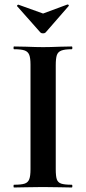

<svg xmlns="http://www.w3.org/2000/svg" viewBox="-20 -831 382 851"><path d="M297.9 -12.2Q300.8 -12.2 300.8 -6.1Q300.8 0 297.9 0Q264.6 0 246.1 -1L169.9 -2L96.2 -1Q76.2 0 42 0Q40 0 40 -6.1Q40 -12.2 42 -12.2Q74.2 -12.2 89.1 -17.1Q104 -22 109.6 -36.4Q115.2 -50.8 115.2 -81.1V-543.9Q115.2 -573.7 109.6 -587.9Q104 -602.1 89.1 -607.4Q74.2 -612.8 42 -612.8Q40 -612.8 40 -618.9Q40 -625 42 -625L96.2 -624Q142.1 -622.1 171.4 -622.1Q200.7 -622.1 247.1 -624L297.9 -625Q300.8 -625 300.8 -618.9Q300.8 -612.8 297.9 -612.8Q267.1 -612.8 252 -606.9Q236.8 -601.1 231.9 -586.4Q227.1 -571.8 227.1 -542V-81.1Q227.1 -49.8 231.9 -35.9Q236.8 -22 251.5 -17.1Q266.1 -12.2 297.9 -12.2ZM55.2 -803.7V-804.2Q55.2 -806.2 57.6 -808.6Q60.1 -811 62 -810.1L170.9 -771L278.8 -811H279.8Q282.7 -811 284.4 -808.6Q286.1 -806.2 284.2 -804.2L182.1 -687Q178.2 -683.1 170.7 -683.1Q163.1 -683.1 159.2 -687L56.2 -803.2Q55.2 -803.2 55.2 -803.7Z"/></svg>

Font: Cormorant-Bold
Style: Bold
Weight: 700
Designer: Christian Thalmann (Catharsis Fonts)
Version: Version 3.000